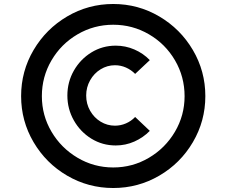

<svg xmlns="http://www.w3.org/2000/svg" viewBox="-20 -828 1124 953"><path d="M542 -808.2Q665.6 -808.2 770.6 -746.4Q875.6 -684.6 937.4 -579.6Q999.2 -474.5 999.2 -351Q999.2 -227.4 937.4 -122.4Q875.6 -17.3 770.6 43.9Q665.5 105.2 542 105.2Q418.4 105.2 313.4 43.9Q208.4 -17.4 146.6 -122.4Q84.8 -227.4 84.8 -351Q84.8 -474.6 146.6 -579.6Q208.4 -684.6 313.4 -746.4Q418.5 -808.2 542 -808.2ZM542.1 3.2Q637.8 3.2 719.1 -44.8Q800.4 -92.8 848.3 -174Q896.2 -255.2 896.2 -350.6Q896.2 -446.9 848.6 -528.5Q801 -610 719.5 -657.6Q638 -705.2 542.1 -705.2Q446.2 -705.2 364.7 -657.5Q283.2 -609.8 235.5 -528.3Q187.8 -446.9 187.8 -350.8Q187.8 -255.2 235.7 -174.1Q283.6 -93 365 -44.9Q446.4 3.2 542.1 3.2ZM550.5 -204.2Q579 -204.2 605.1 -215.5Q631.2 -226.7 650.8 -247.4L723.6 -178.4Q690.4 -144.7 646.6 -125.3Q602.7 -106 554.4 -106Q488.5 -106 433.6 -139.7Q378.8 -173.4 346.6 -230.3Q314.4 -287.2 314.4 -354Q314.4 -420.8 346.6 -477.5Q378.9 -534.1 433.7 -567.8Q488.5 -601.4 554.3 -601.4Q602.9 -601.4 646.9 -582.4Q691 -563.4 723.6 -529.6L650.8 -461.2Q631.2 -481.2 605.3 -492.7Q579.4 -504.2 550.7 -504.2Q512.4 -504.2 479.5 -484.1Q446.7 -464 427.3 -429.4Q407.8 -394.8 407.8 -354Q407.8 -312.6 427.3 -278.3Q446.8 -244 479.5 -224.1Q512.3 -204.2 550.5 -204.2Z"/></svg>

Font: SUIT Variable
Style: Regular
Weight: 400
Designer: Sunn Youn; Korean Glyphs from Source Han Sans (Sandoll Communications; Soo-young Jang, Joo-yeon Kang)
Foundry: Sunn
Version: Version 1.150;FEAKit 1.0